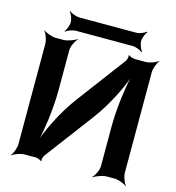

<svg xmlns="http://www.w3.org/2000/svg" viewBox="-129 -995 1038 1131"><g transform="rotate(15 390.0 -429.5)"><path d="M551 -687 330 -392C255 -293 188 -155 165 -72L169 -71C192 -154 213 -302 213 -418V-661C213 -685 231 -722 246 -735L243 -737C227 -725 187 -711 163 -711H117C93 -711 56 -725 43 -737L41 -735C53 -722 67 -685 67 -661V-50C67 -26 53 11 41 24L43 26C56 14 93 0 117 0H185C194 0 216 7 220 13L224 11C219 5 226 -16 232 -24L453 -318C528 -417 595 -555 618 -638L614 -639C591 -556 570 -408 570 -292V-50C570 -26 552 11 537 24L540 26C556 14 596 0 620 0H666C690 0 727 14 740 26L742 24C730 11 716 -26 716 -50V-661C716 -685 730 -722 742 -735L740 -737C727 -725 690 -711 666 -711H598C589 -711 567 -718 563 -724L558 -722C563 -716 557 -695 551 -687ZM608 -823C608 -842 620 -872 630 -882L626 -885C616 -875 587 -863 567 -863H222C200 -863 170 -875 160 -885L157 -882C167 -872 179 -842 179 -823C179 -803 167 -773 157 -763L160 -760C170 -770 200 -782 222 -782H567C587 -782 616 -770 626 -760L630 -763C620 -773 608 -803 608 -823Z"/></g></svg>

Font: Asimov
Style: EdgeWide
Weight: 500
Designer: Google
Version: Version 2.000980: 2014